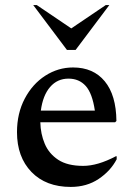

<svg xmlns="http://www.w3.org/2000/svg" viewBox="-20 -727 527 757"><path d="M259 10Q161 10 104 -49Q47 -108 47 -206Q47 -280 77.5 -338Q108 -396 158.5 -428.5Q209 -461 268 -461Q348 -461 393 -406.5Q438 -352 439 -250L434 -245H139Q140 -199 156.5 -160Q173 -121 209.5 -97Q246 -73 308 -73Q365 -73 437 -111H440V-99Q416 -53 369 -21.5Q322 10 259 10ZM250 -417Q206 -417 177.5 -384Q149 -351 141 -291H354Q344 -359 318 -388Q292 -417 250 -417ZM244 -530 111 -707H125L261 -615L397 -707H411L278 -530Z"/></svg>

Font: Spectral Medium
Style: Regular
Weight: 500
Designer: Jean-Baptiste Levee
Foundry: Production Type
Version: Version 2.001